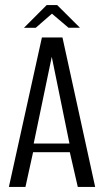

<svg xmlns="http://www.w3.org/2000/svg" viewBox="-20 -739 411 759"><path d="M15.1 0 145.7 -591H226.9L356.2 0H287.5L256 -137.3H110.8L80.6 0ZM113.2 -171.5H254.6L184.6 -514.4ZM74.8 -629.2 164.4 -718.9H206.1L296 -629.4H250.8L185.3 -684.9L121.3 -629.2Z"/></svg>

Font: Alumni Sans SC Thin
Style: Regular
Weight: 100
Designer: Robert E. Leuschke
Foundry: Robert E. Leuschke
Version: Version 1.018